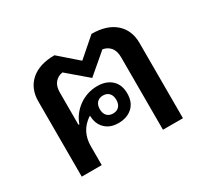

<svg xmlns="http://www.w3.org/2000/svg" viewBox="-118 -734 971 907"><g transform="rotate(-30 367.0 -280.5)"><path d="M91 -410Q91 -480 137 -520.5Q183 -561 266 -561L367 -473L468 -561Q551 -561 597 -520.5Q643 -480 643 -410V0H534V-395Q534 -430 518 -449Q502 -468 476 -472L367 -379L258 -472Q232 -468 216 -449Q200 -430 200 -395V-220H205Q213 -244 228.5 -264.5Q244 -285 265 -300.5Q286 -316 312 -325Q338 -334 368 -334Q416 -334 445 -307.5Q474 -281 474 -233Q474 -185 445 -158.5Q416 -132 368 -132Q324 -132 297 -158Q270 -184 269 -227L266 -229Q231 -205 215.5 -173.5Q200 -142 200 -104V0H91ZM369 -184Q390 -184 402 -197Q414 -210 414 -233Q414 -256 402 -269Q390 -282 369 -282Q348 -282 336 -269Q324 -256 324 -233Q324 -210 336 -197Q348 -184 369 -184Z"/></g></svg>

Font: IBM Plex Sans Thai Looped Medium
Style: Regular
Weight: 500
Designer: Mike Abbink, Paul van der Laan, Pieter van Rosmalen, Ben Mitchell, Mark Frömberg
Foundry: Bold Monday
Version: Version 1.1